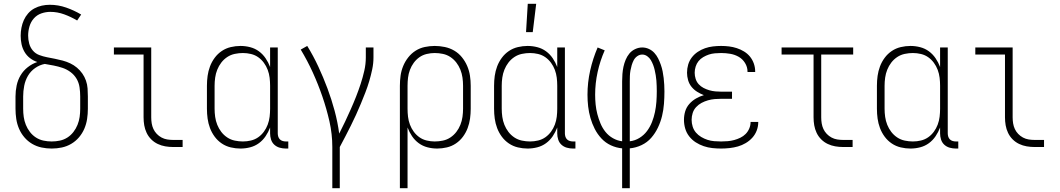

<svg xmlns="http://www.w3.org/2000/svg" viewBox="-20 -768 5540 1003"><path d="M250 8Q223 8 197 2.5Q171 -3 148 -16.5Q125 -30 107.5 -50.5Q90 -71 79.5 -95.5Q69 -120 65 -146.5Q61 -173 61 -200V-264Q61 -293 67 -321.5Q73 -350 87.5 -374.5Q102 -399 125 -417Q148 -435 175 -444Q154 -451 136.5 -464.5Q119 -478 108 -497Q97 -516 92.5 -537.5Q88 -559 88 -581Q88 -602 92 -623Q96 -644 104.5 -663Q113 -682 127 -698Q141 -714 159.5 -724Q178 -734 198.5 -738.5Q219 -743 240 -743Q284 -743 325.5 -728.5Q367 -714 404 -692L383 -661Q351 -680 315.5 -693Q280 -706 243 -706Q219 -706 196 -698Q173 -690 157 -672Q141 -654 134 -630Q127 -606 127 -582Q127 -561 132.5 -540.5Q138 -520 151.5 -504Q165 -488 185 -480.5Q205 -473 225.5 -469Q246 -465 266.5 -461Q287 -457 307.5 -451.5Q328 -446 347 -437Q366 -428 382 -414.5Q398 -401 410 -384Q422 -367 429 -347Q436 -327 437.5 -306Q439 -285 439 -264V-200Q439 -173 435 -146.5Q431 -120 420.5 -95.5Q410 -71 392.5 -50.5Q375 -30 352 -16.5Q329 -3 303 2.5Q277 8 250 8ZM250 -29Q272 -29 293 -33.5Q314 -38 332 -49.5Q350 -61 363.5 -78.5Q377 -96 385 -116Q393 -136 396 -157Q399 -178 399 -200V-264Q399 -288 395.5 -312Q392 -336 380 -356.5Q368 -377 348.5 -391.5Q329 -406 306.5 -413.5Q284 -421 261 -425.5Q238 -430 214 -434Q187 -429 163.5 -412.5Q140 -396 126 -372Q112 -348 106.5 -320Q101 -292 101 -264V-200Q101 -178 104 -157Q107 -136 115 -116Q123 -96 136.5 -78.5Q150 -61 168 -49.5Q186 -38 207 -33.5Q228 -29 250 -29Z M885 0Q864 0 843.5 -3.5Q823 -7 804 -16Q785 -25 770 -40Q755 -55 746 -74Q737 -93 733.5 -113.5Q730 -134 730 -155V-483H575V-520H770V-155Q770 -139 772.5 -123.5Q775 -108 781.5 -94Q788 -80 799 -68.5Q810 -57 824 -49.5Q838 -42 853.5 -39.5Q869 -37 885 -37H934V0Z M1236 8Q1211 8 1185.5 2Q1160 -4 1138.5 -18.5Q1117 -33 1101.5 -54Q1086 -75 1077 -99Q1068 -123 1064.5 -148.5Q1061 -174 1061 -200V-320Q1061 -346 1064.5 -371.5Q1068 -397 1077 -421Q1086 -445 1101.5 -466Q1117 -487 1138.5 -501.5Q1160 -516 1185.5 -522Q1211 -528 1236 -528Q1262 -528 1287 -521.5Q1312 -515 1332.5 -500Q1353 -485 1367.5 -463.5Q1382 -442 1391 -418V-520H1431V-71Q1431 -63 1433.5 -54.5Q1436 -46 1442 -40Q1448 -34 1456.5 -31.5Q1465 -29 1473 -29H1486V8H1473Q1457 8 1441 3.5Q1425 -1 1413 -12Q1401 -23 1396 -39Q1391 -55 1391 -71V-102Q1382 -78 1367.5 -56.5Q1353 -35 1332.5 -20Q1312 -5 1287 1.5Q1262 8 1236 8ZM1249 -29Q1270 -29 1291 -34Q1312 -39 1329 -51Q1346 -63 1358.5 -80Q1371 -97 1378.5 -117Q1386 -137 1388.5 -158Q1391 -179 1391 -200V-320Q1391 -341 1388.5 -362Q1386 -383 1378.5 -403Q1371 -423 1358.5 -440Q1346 -457 1329 -469Q1312 -481 1291 -486Q1270 -491 1249 -491Q1228 -491 1206.5 -486.5Q1185 -482 1167 -470Q1149 -458 1136 -441Q1123 -424 1115 -404Q1107 -384 1104 -362.5Q1101 -341 1101 -320V-200Q1101 -179 1104 -157.5Q1107 -136 1115 -116Q1123 -96 1136 -79Q1149 -62 1167 -50Q1185 -38 1206.5 -33.5Q1228 -29 1249 -29Z M1716 215V0Q1716 -68 1701 -134Q1686 -200 1664 -264Q1642 -328 1614 -389.5Q1586 -451 1551 -509L1585 -528Q1617 -476 1643 -420Q1669 -364 1690.5 -306.5Q1712 -249 1728 -189.5Q1744 -130 1752 -70Q1768 -101 1783 -133Q1798 -165 1812.5 -197.5Q1827 -230 1840 -263Q1853 -296 1864 -329.5Q1875 -363 1883 -398Q1891 -433 1891 -468V-520H1931V-468Q1931 -437 1924.5 -406Q1918 -375 1909 -344.5Q1900 -314 1888.5 -284.5Q1877 -255 1865 -226Q1853 -197 1840 -168.5Q1827 -140 1813 -112Q1799 -84 1784.5 -56Q1770 -28 1755 0V215Z M2069 215V-320Q2069 -346 2072.5 -372Q2076 -398 2086 -422.5Q2096 -447 2112.5 -468Q2129 -489 2151 -503Q2173 -517 2199 -522.5Q2225 -528 2251 -528Q2277 -528 2303.5 -522.5Q2330 -517 2353 -503.5Q2376 -490 2393 -469Q2410 -448 2420.5 -423.5Q2431 -399 2435 -373Q2439 -347 2439 -320V-200Q2439 -174 2435.5 -148.5Q2432 -123 2423 -99Q2414 -75 2398.5 -54Q2383 -33 2361.5 -18.5Q2340 -4 2314.5 2Q2289 8 2264 8Q2238 8 2213 1.5Q2188 -5 2167.5 -20Q2147 -35 2132.5 -56.5Q2118 -78 2109 -102V215ZM2251 -29Q2272 -29 2293.5 -33.5Q2315 -38 2333 -50Q2351 -62 2364 -79Q2377 -96 2385 -116Q2393 -136 2396 -157.5Q2399 -179 2399 -200V-320Q2399 -341 2396 -362.5Q2393 -384 2385 -404Q2377 -424 2364 -441Q2351 -458 2333 -470Q2315 -482 2293.5 -486.5Q2272 -491 2251 -491Q2230 -491 2209 -486Q2188 -481 2171 -469Q2154 -457 2141.5 -440Q2129 -423 2121.5 -403Q2114 -383 2111.5 -362Q2109 -341 2109 -320V-200Q2109 -179 2111.5 -158Q2114 -137 2121.5 -117Q2129 -97 2141.5 -80Q2154 -63 2171 -51Q2188 -39 2209 -34Q2230 -29 2251 -29Z M2728 -600 2737 -748H2781L2763 -600ZM2736 8Q2711 8 2685.5 2Q2660 -4 2638.5 -18.5Q2617 -33 2601.5 -54Q2586 -75 2577 -99Q2568 -123 2564.5 -148.5Q2561 -174 2561 -200V-320Q2561 -346 2564.5 -371.5Q2568 -397 2577 -421Q2586 -445 2601.5 -466Q2617 -487 2638.5 -501.5Q2660 -516 2685.5 -522Q2711 -528 2736 -528Q2762 -528 2787 -521.5Q2812 -515 2832.5 -500Q2853 -485 2867.5 -463.5Q2882 -442 2891 -418V-520H2931V-71Q2931 -63 2933.5 -54.5Q2936 -46 2942 -40Q2948 -34 2956.5 -31.5Q2965 -29 2973 -29H2986V8H2973Q2957 8 2941 3.5Q2925 -1 2913 -12Q2901 -23 2896 -39Q2891 -55 2891 -71V-102Q2882 -78 2867.5 -56.5Q2853 -35 2832.5 -20Q2812 -5 2787 1.5Q2762 8 2736 8ZM2749 -29Q2770 -29 2791 -34Q2812 -39 2829 -51Q2846 -63 2858.5 -80Q2871 -97 2878.5 -117Q2886 -137 2888.5 -158Q2891 -179 2891 -200V-320Q2891 -341 2888.5 -362Q2886 -383 2878.5 -403Q2871 -423 2858.5 -440Q2846 -457 2829 -469Q2812 -481 2791 -486Q2770 -491 2749 -491Q2728 -491 2706.5 -486.5Q2685 -482 2667 -470Q2649 -458 2636 -441Q2623 -424 2615 -404Q2607 -384 2604 -362.5Q2601 -341 2601 -320V-200Q2601 -179 2604 -157.5Q2607 -136 2615 -116Q2623 -96 2636 -79Q2649 -62 2667 -50Q2685 -38 2706.5 -33.5Q2728 -29 2749 -29Z M3230 215V7Q3199 4 3171 -9Q3143 -22 3122 -44.5Q3101 -67 3087 -94.5Q3073 -122 3064.5 -151.5Q3056 -181 3052.5 -211.5Q3049 -242 3049 -273Q3049 -337 3063 -399.5Q3077 -462 3102 -520L3139 -505Q3115 -451 3102 -392Q3089 -333 3089 -273Q3089 -248 3091.5 -222.5Q3094 -197 3100.5 -172Q3107 -147 3117 -123Q3127 -99 3143 -79Q3159 -59 3182 -46Q3205 -33 3230 -30V-343Q3230 -362 3231.5 -381.5Q3233 -401 3237 -419.5Q3241 -438 3248.5 -456Q3256 -474 3268 -488.5Q3280 -503 3298 -511.5Q3316 -520 3335 -520Q3353 -520 3369.5 -512.5Q3386 -505 3398 -492Q3410 -479 3418 -463Q3426 -447 3432 -430Q3438 -413 3441.5 -395.5Q3445 -378 3447 -360.5Q3449 -343 3450 -325Q3451 -307 3451 -290Q3451 -258 3448.5 -225.5Q3446 -193 3438.5 -162Q3431 -131 3417 -101.5Q3403 -72 3382 -48Q3361 -24 3331.5 -10Q3302 4 3270 7V215ZM3270 -30Q3297 -33 3320.5 -47.5Q3344 -62 3360 -83.5Q3376 -105 3386 -130.5Q3396 -156 3401.5 -182.5Q3407 -209 3409 -236Q3411 -263 3411 -291Q3411 -305 3410.5 -319Q3410 -333 3409 -347Q3408 -361 3405.5 -375Q3403 -389 3400 -402.5Q3397 -416 3392 -429Q3387 -442 3380 -454Q3373 -466 3361 -474.5Q3349 -483 3335 -483Q3321 -483 3309 -474.5Q3297 -466 3290.5 -453.5Q3284 -441 3280 -427.5Q3276 -414 3273.5 -400Q3271 -386 3270.5 -371.5Q3270 -357 3270 -343Z M3747 8Q3724 8 3701 5.5Q3678 3 3656 -4.5Q3634 -12 3614.5 -24.5Q3595 -37 3580.5 -55.5Q3566 -74 3559.5 -96.5Q3553 -119 3553 -142Q3553 -165 3559.5 -186.5Q3566 -208 3581 -225Q3596 -242 3616 -253.5Q3636 -265 3657 -271Q3639 -278 3622 -288.5Q3605 -299 3592.5 -314.5Q3580 -330 3574.5 -349.5Q3569 -369 3569 -388Q3569 -410 3575 -430.5Q3581 -451 3594 -468Q3607 -485 3625 -497Q3643 -509 3663 -516Q3683 -523 3704.5 -525.5Q3726 -528 3747 -528Q3768 -528 3788.5 -525.5Q3809 -523 3829 -516.5Q3849 -510 3867 -499Q3885 -488 3898 -472Q3911 -456 3918 -436Q3925 -416 3925 -395V-392H3885V-394Q3885 -418 3872 -439Q3859 -460 3838.5 -471.5Q3818 -483 3794.5 -487Q3771 -491 3747 -491Q3731 -491 3714.5 -489.5Q3698 -488 3683 -483Q3668 -478 3653.5 -469.5Q3639 -461 3629 -448.5Q3619 -436 3614 -420Q3609 -404 3609 -388Q3609 -372 3614 -356Q3619 -340 3630 -328Q3641 -316 3655.5 -308.5Q3670 -301 3685.5 -296.5Q3701 -292 3717.5 -290.5Q3734 -289 3750 -289H3804V-252H3750Q3732 -252 3714 -250.5Q3696 -249 3678.5 -244Q3661 -239 3645 -230.5Q3629 -222 3616.5 -208.5Q3604 -195 3598.5 -177.5Q3593 -160 3593 -142Q3593 -124 3598.5 -106.5Q3604 -89 3615.5 -75.5Q3627 -62 3643 -52.5Q3659 -43 3676 -37.5Q3693 -32 3711 -30.5Q3729 -29 3747 -29Q3764 -29 3781.5 -30.5Q3799 -32 3815.5 -36.5Q3832 -41 3847.5 -48.5Q3863 -56 3875 -68Q3887 -80 3894 -96.5Q3901 -113 3901 -130V-131H3941V-129Q3941 -107 3933 -86Q3925 -65 3910 -48.5Q3895 -32 3875.5 -20.5Q3856 -9 3835 -3Q3814 3 3791.5 5.5Q3769 8 3747 8Z M4385 0Q4364 0 4343.5 -3.5Q4323 -7 4304 -16Q4285 -25 4270 -40Q4255 -55 4246 -74Q4237 -93 4233.5 -113.5Q4230 -134 4230 -155V-483H4063V-520H4437V-483H4270V-155Q4270 -139 4272.5 -123.5Q4275 -108 4281.5 -94Q4288 -80 4299 -68.5Q4310 -57 4324 -49.5Q4338 -42 4353.5 -39.5Q4369 -37 4385 -37H4434V0Z M4736 8Q4711 8 4685.5 2Q4660 -4 4638.5 -18.5Q4617 -33 4601.5 -54Q4586 -75 4577 -99Q4568 -123 4564.5 -148.5Q4561 -174 4561 -200V-320Q4561 -346 4564.5 -371.5Q4568 -397 4577 -421Q4586 -445 4601.5 -466Q4617 -487 4638.5 -501.5Q4660 -516 4685.5 -522Q4711 -528 4736 -528Q4762 -528 4787 -521.5Q4812 -515 4832.5 -500Q4853 -485 4867.5 -463.5Q4882 -442 4891 -418V-520H4931V-71Q4931 -63 4933.5 -54.5Q4936 -46 4942 -40Q4948 -34 4956.5 -31.5Q4965 -29 4973 -29H4986V8H4973Q4957 8 4941 3.5Q4925 -1 4913 -12Q4901 -23 4896 -39Q4891 -55 4891 -71V-102Q4882 -78 4867.5 -56.5Q4853 -35 4832.5 -20Q4812 -5 4787 1.5Q4762 8 4736 8ZM4749 -29Q4770 -29 4791 -34Q4812 -39 4829 -51Q4846 -63 4858.5 -80Q4871 -97 4878.5 -117Q4886 -137 4888.5 -158Q4891 -179 4891 -200V-320Q4891 -341 4888.5 -362Q4886 -383 4878.5 -403Q4871 -423 4858.5 -440Q4846 -457 4829 -469Q4812 -481 4791 -486Q4770 -491 4749 -491Q4728 -491 4706.5 -486.5Q4685 -482 4667 -470Q4649 -458 4636 -441Q4623 -424 4615 -404Q4607 -384 4604 -362.5Q4601 -341 4601 -320V-200Q4601 -179 4604 -157.5Q4607 -136 4615 -116Q4623 -96 4636 -79Q4649 -62 4667 -50Q4685 -38 4706.5 -33.5Q4728 -29 4749 -29Z M5385 0Q5364 0 5343.5 -3.5Q5323 -7 5304 -16Q5285 -25 5270 -40Q5255 -55 5246 -74Q5237 -93 5233.5 -113.5Q5230 -134 5230 -155V-483H5075V-520H5270V-155Q5270 -139 5272.5 -123.5Q5275 -108 5281.5 -94Q5288 -80 5299 -68.5Q5310 -57 5324 -49.5Q5338 -42 5353.5 -39.5Q5369 -37 5385 -37H5434V0Z"/></svg>

Font: Iosevka SS18 Extralight
Style: Regular
Weight: 200
Monospace: yes
Designer: Belleve Invis
Foundry: Belleve Invis
Version: Version 25.1.1; ttfautohint (v1.8.4)